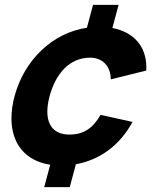

<svg xmlns="http://www.w3.org/2000/svg" viewBox="-20 -740 623 789"><path d="M161.7 29H266.7L291.8 -65C390.7 -83 472.7 -143 524.5 -239L393.2 -268C363.3 -216 326.5 -187 265.5 -187C203.8 -187 174.5 -223.3 174.5 -281.3C174.5 -300.3 177.6 -321.8 183.9 -345C208 -435 264.2 -503 350.2 -503C400.2 -503 434.4 -470 435.4 -414L581 -450C581.2 -454.3 581.4 -458.5 581.4 -462.7C581.4 -549.6 529.9 -607.8 441.9 -625L467.3 -720H362.3L337.2 -626C194.5 -605 79.3 -492 39.9 -345C31.2 -312.8 27 -282.2 27 -253.8C27 -152.5 81.3 -79.4 186.3 -63Z"/></svg>

Font: Manrope
Style: ExtraBoldItalic
Weight: 800
Italic angle: -15°
Designer: Mikhail Sharanda
Foundry: Mikhail Sharanda
Version: Version 4.502;hotconv 1.0.109;makeotfexe 2.5.65596